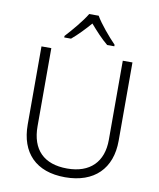

<svg xmlns="http://www.w3.org/2000/svg" viewBox="-101 -1026 924 1114"><g transform="rotate(10 361.0 -468.5)"><path d="M389 -947H333C308 -904 251 -837 214 -797V-788H254C290 -818 329 -859 361 -896C393 -859 431 -817 467 -788H509V-797C471 -836 413 -904 389 -947ZM629 -252V-714H572V-248C572 -118 497 -42 362 -42C225 -42 151 -116 151 -254V-714H93V-254C93 -88 187 10 359 10C531 10 629 -89 629 -252Z"/></g></svg>

Font: Noto Sans Devanagari UI Light
Style: Regular
Weight: 300
Designer: Jelle Bosma - Monotype Design Team
Foundry: Monotype Imaging Inc.
Version: Version 2.004